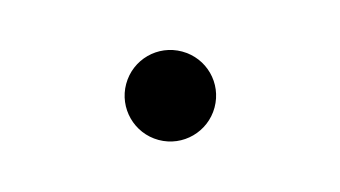

<svg xmlns="http://www.w3.org/2000/svg" viewBox="-38 -624 661 373"><g transform="rotate(15 293.0 -438.0)"><path d="M293 -349.1C342.3 -349.1 381.8 -389.2 381.8 -438C381.8 -487.3 342.3 -526.9 293 -526.9C243.7 -526.9 204.1 -487.3 204.1 -438C204.1 -389.2 243.7 -349.1 293 -349.1Z"/></g></svg>

Font: CaskaydiaCove Nerd Font
Style: Bold
Weight: 700
Designer: Aaron Bell
Foundry: Saja Typeworks
Version: Version 2111.1;Nerd Fonts 2.3.0